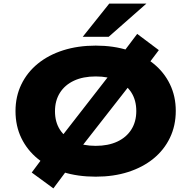

<svg xmlns="http://www.w3.org/2000/svg" viewBox="-20 -969 1061 1065"><path d="M511 11Q411 11 330 -14.5Q249 -40 190 -88Q131 -136 98.5 -203Q66 -270 66 -353Q66 -434 98.5 -501Q131 -568 190 -616Q249 -664 330.5 -690Q412 -716 511 -716Q610 -716 691 -690Q772 -664 831 -616.5Q890 -569 922.5 -502Q955 -435 955 -354Q955 -272 922.5 -204.5Q890 -137 831 -89Q772 -41 691 -15Q610 11 511 11ZM511 -160Q580 -160 630.5 -183.5Q681 -207 708.5 -250.5Q736 -294 736 -353Q736 -413 708.5 -456Q681 -499 631 -522Q581 -545 511 -545Q441 -545 390.5 -521.5Q340 -498 312.5 -454.5Q285 -411 285 -352Q285 -292 312.5 -249.5Q340 -207 390.5 -183.5Q441 -160 511 -160ZM276 76 156 -12 252 -141 325 -216 605 -576 643 -651 741 -781 861 -691 764 -562 692 -487 412 -129 373 -54ZM439 -765 586 -949H792L583 -765Z"/></svg>

Font: Nunito Sans 10pt Expanded Black
Style: Regular
Weight: 900
Width: 7
Designer: Vernon Adams
Foundry: Vernon Adams
Version: Version 3.101;gftools[0.9.27]